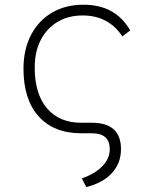

<svg xmlns="http://www.w3.org/2000/svg" viewBox="-20 -547 626 802"><path d="M340.3 234.4 321.8 198.2Q377.4 178.7 408 146.7Q438.5 114.7 438.5 76.2Q438.5 9.8 364.3 9.8H320.3Q205.1 9.8 141.6 -60.8Q78.1 -131.3 78.1 -259.8Q78.1 -340.3 109.4 -400.6Q140.6 -460.9 197 -494.1Q253.4 -527.3 329.1 -527.3Q462.4 -527.3 523.9 -419.9L491.2 -395Q433.1 -482.4 325.2 -482.4Q265.1 -482.4 220 -455.3Q174.8 -428.2 149.9 -379.4Q125 -330.6 125 -264.6Q125 -154.8 176.3 -94.5Q227.5 -34.2 320.3 -34.2H364.3Q485.4 -34.2 485.4 76.2Q485.4 134.3 447.5 175.8Q409.7 217.3 340.3 234.4Z"/></svg>

Font: Cascadia Code ExtraLight
Style: Regular
Weight: 200
Monospace: yes
Designer: Aaron Bell
Foundry: Saja Typeworks
Version: Version 2407.024; ttfautohint (v1.8.4)